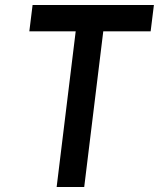

<svg xmlns="http://www.w3.org/2000/svg" viewBox="-20 -746 634 766"><path d="M110 -726H594L581 -621H392L316 0H206L282 -621H97Z"/></svg>

Font: Josefin Sans Thin Medium
Style: Italic
Weight: 500
Italic angle: -7°
Version: Version 2.000